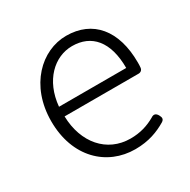

<svg xmlns="http://www.w3.org/2000/svg" viewBox="-131 -671 801 809"><g transform="rotate(-30 269.0 -267.0)"><path d="M398 -256H475C486 -256 494 -263 495 -274C496 -282 496 -291 496 -299C496 -455 419 -547 290 -547C170 -547 56 -440 56 -266C56 -91 167 13 305 13C371 13 418 -6 457 -29C470 -37 470 -46 463 -59C455 -74 444 -78 430 -68C395 -48 357 -36 310 -36C195 -36 118 -127 115 -256H304ZM360 -303H278H115C126 -425 204 -497 290 -497C384 -497 442 -432 442 -303Z"/></g></svg>

Font: GenSenRounded2 TW L
Style: Regular
Weight: 300
Version: Version 2.100;PS 2.1;hotconv 16.6.51;makeotf.lib2.5.65220 DE